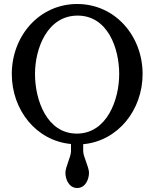

<svg xmlns="http://www.w3.org/2000/svg" viewBox="-20 -707 770 960"><path d="M693 -337C693 -527 556 -687 366 -687C176 -687 39 -527 39 -337C39 -157 161 -3 335 13V49C335 77 307 128 307 157C307 188 324 233 366 233C408 233 425 188 425 157C425 128 396 76 396 49V14C570 -2 693 -157 693 -337ZM576 -337C576 -207 514 -39 364 -39C214 -39 155 -207 155 -337C155 -467 218 -629 368 -629C518 -629 576 -467 576 -337Z"/></svg>

Font: Veleka
Style: Regular
Weight: 400
Designer: Stefan Peev, Context Ltd, 2016; SIL International, 1997-2014.
Foundry: Stefan Peev, Context Ltd, 2016
Version: Version 1.000